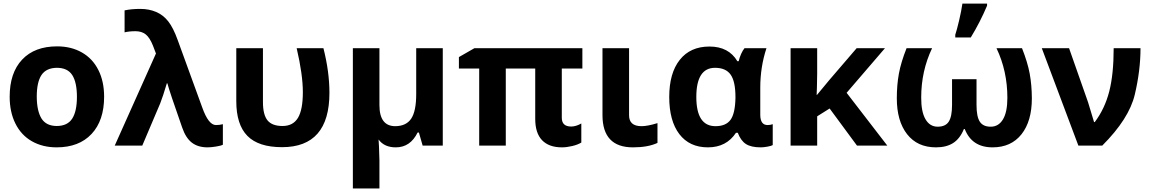

<svg xmlns="http://www.w3.org/2000/svg" viewBox="-20 -816 6451 1076"><path d="M563.5 -273.9Q563.5 -140.6 493.2 -65.4Q422.9 9.8 297.4 9.8Q218.8 9.8 158.7 -24.4Q98.6 -58.6 66.4 -123.5Q34.2 -188 34.2 -273.9Q34.2 -407.7 104 -481.9Q173.8 -556.2 300.3 -556.2Q378.9 -556.2 439 -522Q499 -487.8 531.2 -423.8Q563.5 -359.9 563.5 -273.9ZM186 -274.4Q186.5 -193.4 212.9 -151.4Q239.3 -109.9 298.8 -109.9Q358.4 -110.4 384.8 -151.4Q411.1 -192.4 411.1 -273.4Q411.1 -354.5 384.8 -395.5Q358.4 -436 298.8 -436Q239.3 -435.5 212.4 -395.5Q186 -355.5 186 -274.4Z M678.2 -634.8V-757.8Q716.8 -766.1 766.1 -766.1Q815.4 -766.1 855.2 -749Q895 -731.9 923.1 -696Q951.2 -660.2 976.1 -590.8L1113.3 -213.9Q1148.4 -115.2 1189.9 -115.2Q1211.4 -115.2 1229 -120.1V-4.9Q1217.8 1 1189.9 5.4Q1162.1 9.8 1143.1 9.8Q1089.4 9.8 1055.2 -16.6Q1021 -43 1001 -101.1Q929.2 -305.2 918 -349.1H915Q892.6 -273.9 877.9 -236.8L777.3 0H623L854 -516.1L836.9 -561Q819.3 -605 796.9 -623Q774.4 -641.1 739.3 -641.1Q704.1 -641.1 678.2 -634.8Z M1826.2 -295.9Q1826.2 8.8 1560.5 8.8Q1428.7 8.8 1366.5 -54.4Q1304.2 -117.7 1304.2 -249V-545.9H1453.6V-244.1Q1453.6 -172.9 1479.2 -141.4Q1504.9 -109.9 1563.5 -109.9Q1622.1 -109.9 1649.7 -155.3Q1677.2 -200.7 1677.2 -299.3Q1677.2 -397.9 1642.6 -545.9H1792.5Q1826.2 -413.6 1826.2 -295.9Z M2198.2 9.8Q2133.3 9.8 2101.6 -34.2L2104 7.3L2106.4 84V240.2H1957.5V-545.9H2106.4V-227.1Q2106.4 -108.9 2195.3 -108.9Q2256.8 -109.4 2284.7 -151.4Q2312.5 -193.4 2312.5 -289.1V-545.9H2461.4V0H2348.6L2327.6 -73.2H2320.3Q2279.3 9.8 2198.2 9.8Z M3128.4 -155.8Q3128.4 -106.9 3181.2 -106.9Q3207.5 -106.9 3237.8 -124V-17.1Q3217.8 -4.9 3186.8 2.4Q3155.8 9.8 3129.4 9.8Q3056.2 9.8 3017.8 -30.3Q2979.5 -70.3 2979.5 -149.9V-432.1H2814.5V0H2665.5V-432.1H2551.8V-496.1L2638.7 -545.9H3243.7V-432.1H3128.4Z M3505.4 -170.9Q3504.9 -108.9 3575.2 -108.9Q3609.4 -108.9 3664.6 -126V-15.1Q3611.3 9.8 3527.3 9.8Q3356.4 9.8 3356.4 -170.9V-545.9H3505.4Z M4240.7 -325.2V-172.9Q4240.7 -115.2 4281.7 -115.2Q4297.4 -115.2 4310.5 -120.1V-2.9Q4302.7 2 4280.5 5.9Q4258.3 9.8 4243.7 9.8Q4189 9.8 4160.2 -9Q4131.3 -27.8 4114.7 -71.8H4104.5Q4050.8 9.8 3947.3 9.8Q3843.8 9.8 3787.1 -64.5Q3730.5 -138.7 3730.5 -272.5Q3730.5 -406.2 3789.6 -480.7Q3848.6 -555.2 3956.1 -555.2Q4063.5 -555.2 4112.3 -473.1H4119.6Q4131.3 -519 4152.3 -545.9H4275.4Q4240.7 -440.9 4240.7 -325.2ZM3987.3 -436Q3882.3 -436 3882.3 -272.5Q3882.3 -108.9 3989.7 -108.9Q4047.4 -108.9 4073.5 -143.8Q4099.6 -178.7 4101.6 -266.1V-272Q4101.6 -359.9 4074.5 -397.9Q4047.4 -436 3987.3 -436Z M4559.6 0H4410.6V-545.9H4559.6V-402.8L4558.1 -324.2L4556.6 -284.2H4558.6L4627.4 -367.2L4780.8 -545.9H4939.5L4724.6 -295.9L4952.6 0H4782.7L4629.4 -208L4559.6 -164.1Z M5542.5 9.8Q5426.8 9.8 5386.7 -92.8H5381.8Q5359.9 -39.1 5321.8 -14.6Q5283.7 9.8 5225.6 9.8Q5121.1 9.8 5063.5 -64Q5005.9 -137.7 5005.9 -265.1Q5005.9 -340.3 5017.6 -403.8Q5029.3 -467.3 5060.5 -545.9H5203.6Q5142.6 -418 5142.6 -270Q5142.1 -189.9 5166.5 -147.9Q5190.9 -106 5234.9 -106Q5278.8 -106 5296.9 -134.3Q5315.4 -162.6 5315.4 -228V-372.1H5452.6V-228Q5452.6 -162.1 5471.2 -133.8Q5489.7 -105.5 5533.2 -106Q5576.7 -106.4 5601.1 -147.5Q5625.5 -188.5 5625.5 -268.1Q5625.5 -418 5564.5 -545.9H5707.5Q5738.8 -466.8 5750.5 -403.8Q5762.2 -340.8 5762.7 -265.1Q5762.7 -136.7 5704.6 -63.5Q5646.5 9.8 5542.5 9.8ZM5511.7 -795.9V-784.2Q5473.6 -693.4 5420.4 -606H5333.5V-621.1Q5342.3 -647.5 5355 -701.2Q5367.7 -754.9 5373.5 -795.9Z M6221.2 -545.9H6371.6Q6371.6 -420.9 6339.4 -285.4Q6307.1 -149.9 6157.2 0H6023.4L5818.4 -545.9H5971.2L6077.6 -243.2L6111.3 -131.8H6115.2Q6171.4 -206.5 6196.3 -303.2Q6221.2 -399.9 6221.2 -545.9Z"/></svg>

Font: NotoSans-Bold
Style: Bold
Weight: 700
Designer: Monotype Design team
Foundry: Monotype Imaging Inc.
Version: Version 1.04